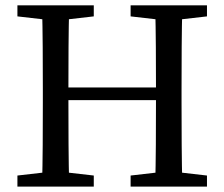

<svg xmlns="http://www.w3.org/2000/svg" viewBox="-20 -689 829 709"><path d="M593.1 -613.5 462.3 -628.5V-669.3H744.3V-628.5L613.5 -613.5ZM593.1 -55.8H613.5L744.3 -40.8V0H462.3V-40.8ZM556 -329.2V-359.3Q556 -436.3 555.5 -514.3Q555 -592.3 553 -669.3H653.4Q651.4 -593.3 650.9 -515.8Q650.4 -438.3 650.4 -359.3V-310Q650.4 -233 650.9 -155Q651.4 -77 653.4 0H553Q555 -76 555.5 -155.9Q556 -235.8 556 -329.2ZM138.2 -310V-359.3Q138.2 -436.3 137.7 -514.3Q137.2 -592.3 135.2 -669.3H235.6Q233.6 -593.3 233.1 -515.8Q232.6 -438.3 232.6 -359.3V-329.2Q232.6 -237.8 233.1 -157.4Q233.6 -77 235.6 0H135.2Q137.2 -76 137.7 -153.5Q138.2 -231 138.2 -310ZM174.9 -613.5 44.3 -628.5V-669.3H326.3V-628.5L195.4 -613.5ZM174.9 -55.8H195.4L326.3 -40.8V0H44.3V-40.8ZM603.2 -319.3H185.4V-366H603.2Z"/></svg>

Font: Adobe Variable Font Prototype
Style: Regular
Weight: 389
Designer: Frank Grießhammer
Foundry: Adobe
Version: Version 1.004;hotconv 1.0.113;makeotfexe 2.5.65598